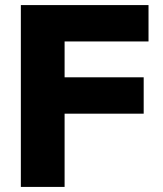

<svg xmlns="http://www.w3.org/2000/svg" viewBox="-20 -735 641 755"><path d="M234 0H62V-715H564V-572H234ZM545 -288H224V-431H545Z"/></svg>

Font: Wix Madefor Display ExtraBold
Style: Regular
Weight: 800
Designer: Dalton Maag Ltd
Foundry: Dalton Maag Ltd
Version: Version 3.100